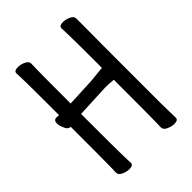

<svg xmlns="http://www.w3.org/2000/svg" viewBox="-212 -809 925 925"><g transform="rotate(-45 250.0 -347.0)"><path d="M114 17Q97 17 77 8Q57 -1 57 -17Q57 -29 58 -55Q59 -81 59 -327Q41 -328 33 -349Q23 -370 23 -385Q23 -408 42 -408L59 -407Q59 -621 57.5 -649.5Q56 -678 56 -695Q56 -711 83 -711Q101 -711 120.5 -702Q140 -693 140 -677Q140 -665 139 -639.5Q138 -614 138 -407L286 -414L366 -422Q366 -621 364.5 -649.5Q363 -678 363 -695Q363 -711 390 -711Q407 -711 427 -702Q447 -693 447 -677V-640Q446 -614 446 -106Q446 -75 447 -46Q448 -17 448 0Q448 16 421 16Q405 16 384.5 7Q364 -2 364 -18Q364 -30 365 -56Q366 -82 366 -341Q334 -344 310 -344L138 -336Q138 -74 139.5 -45Q141 -16 141 1Q141 17 114 17Z"/></g></svg>

Font: LXGW WenKai Mono TC
Style: Bold
Weight: 700
Designer: LXGW / Fontworks Inc.
Foundry: LXGW / Fontworks Inc.
Version: Version 1.330